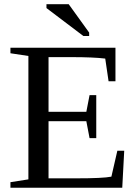

<svg xmlns="http://www.w3.org/2000/svg" viewBox="-20 -878 651 898"><path d="M28.8 -25.9 112.8 -39.1V-616.2L28.8 -628.9V-654.8H520V-498H487.8L472.2 -604Q417.5 -610.8 314 -610.8H207V-355H383.8L398.9 -433.1H430.2V-231.9H398.9L383.8 -311H207V-43.9H335.9Q461.9 -43.9 501 -51.8L528.8 -172.9H561L551.8 0H28.8ZM370.1 -709.5 197.3 -840.3V-858.4H301.3L397 -725.6V-709.5Z"/></svg>

Font: Tinos
Style: Regular
Weight: 400
Designer: Steve Matteson
Foundry: Monotype Imaging Inc.
Version: Version 1.23